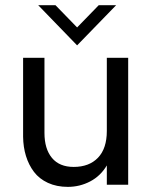

<svg xmlns="http://www.w3.org/2000/svg" viewBox="-20 -710 595 738"><path d="M276.4 -535.6 127 -689.9H193.4L276.4 -604.5L359.4 -689.9H426.3ZM240.7 8.3Q197.8 8.3 164.3 -7.1Q130.9 -22.5 110.6 -49.3Q90.3 -76.2 79.8 -110.4Q69.3 -144.5 68.8 -184.6V-487.8H150.9V-199.2Q150.9 -137.7 179.7 -103Q208.5 -68.4 263.2 -68.4Q322.8 -68.4 356.7 -103.8Q390.6 -139.2 390.6 -206.5V-487.8H472.7V0H390.6V-74.2Q366.7 -33.7 326.7 -12.7Q286.6 8.3 240.7 8.3Z"/></svg>

Font: HK Grotesk Medium Legacy
Style: Regular
Weight: 500
Designer: Alfredo Marco Pradil
Foundry: Hanken Design Co.
Version: Version 2.022;PS 002.022;hotconv 1.0.88;makeotf.lib2.5.64775